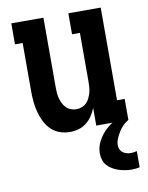

<svg xmlns="http://www.w3.org/2000/svg" viewBox="-84 -581 668 865"><g transform="rotate(-10 250.0 -148.5)"><path d="M204 8Q180 8 157.5 0Q135 -8 118 -24.5Q101 -41 90.5 -62.5Q80 -84 74 -106.5Q68 -129 65.5 -152.5Q63 -176 63 -200V-424H28V-520H175V-200Q175 -187 176 -174.5Q177 -162 180.5 -150Q184 -138 189.5 -126.5Q195 -115 204 -106Q213 -97 225 -92.5Q237 -88 250 -88Q263 -88 275 -92.5Q287 -97 296 -106Q305 -115 310.5 -126.5Q316 -138 319.5 -150Q323 -162 324 -174.5Q325 -187 325 -200V-424H289V-520H437V-96H472V0H325V-81Q318 -62 306.5 -45Q295 -28 279 -15.5Q263 -3 243.5 2.5Q224 8 204 8ZM448 223Q433 223 418 220.5Q403 218 389 213.5Q375 209 361.5 201Q348 193 338 182Q328 171 323.5 156Q319 141 319 126Q319 97 333.5 70Q348 43 369.5 23Q391 3 417.5 -11Q444 -25 472 -33V0Q458 8 446.5 19.5Q435 31 426.5 45Q418 59 411.5 74Q405 89 405 105Q405 115 409.5 124Q414 133 421.5 138.5Q429 144 438.5 146.5Q448 149 458 149Q464 149 471 148Q478 147 485 145V219Q476 221 466.5 222Q457 223 448 223Z"/></g></svg>

Font: Iosevka Curly Slab
Style: Bold
Weight: 700
Monospace: yes
Designer: Belleve Invis
Foundry: Belleve Invis
Version: Version 22.1.2; ttfautohint (v1.8.4)